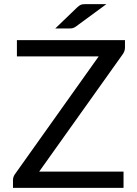

<svg xmlns="http://www.w3.org/2000/svg" viewBox="-20 -911 664 931"><path d="M586 -716.5V-680.5Q586 -663.5 575.5 -648.5L170 -79H579V0H43V-38Q43 -53 52.5 -66.5L458.5 -637.5H62V-716.5ZM496 -891 349 -783Q340.5 -777 334 -775Q327.5 -773 317 -773H248L353.5 -874.5Q358.5 -879.5 362.8 -882.5Q367 -885.5 371.5 -887.5Q376 -889.5 381.5 -890.2Q387 -891 395.5 -891Z"/></svg>

Font: LatoHex
Style: Regular
Weight: 400
Designer: Lukasz Dziedzic
Foundry: tyPoland Lukasz Dziedzic
Version: Version 1.104; Western+Polish opensource